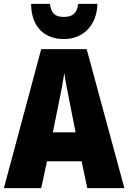

<svg xmlns="http://www.w3.org/2000/svg" viewBox="-20 -968 660 988"><path d="M481 -948H382C377 -897 350 -881 309 -881C264 -881 244 -898 237 -948H140C141 -831 207 -767 309 -767C408 -767 479 -838 481 -948ZM429 0H620L426 -715H192L0 0H192L222 -138H400ZM340 -434 369 -287H252L282 -436C293 -487 305 -551 311 -592C317 -549 330 -483 340 -434Z"/></svg>

Font: Noto Sans Thai Looped Condensed Black
Style: Regular
Weight: 900
Width: 3
Designer: Sasikarn Vongin, Ben Mitchell
Foundry: The Fontpad Ltd
Version: Version 1.001